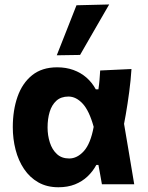

<svg xmlns="http://www.w3.org/2000/svg" viewBox="-20 -808 649 842"><path d="M236.2 13.2Q185.4 13.2 147.8 -8.4Q110.2 -29.9 85.4 -67Q60.5 -104 48.3 -151.5Q36.1 -199 36.1 -250.3Q36.1 -324.5 56.9 -383.9Q77.8 -443.4 120.9 -478.1Q164 -512.8 230.7 -512.8Q269.7 -512.8 301.9 -501.1Q334.1 -489.5 359 -467.9Q383.8 -446.2 400.1 -416.3H411.6Q414.8 -437.7 416.5 -458.2Q418.3 -478.8 419.3 -498.9L556.6 -505.3Q553.5 -456.1 546.6 -404.5Q539.8 -353 531.3 -304.3Q522.9 -255.5 513.6 -214.8L519.1 -293.9Q531.9 -220.4 544 -146.9Q556.1 -73.5 568.6 0H426.9Q423.2 -21.1 419.4 -42.4Q415.5 -63.6 411.6 -84.7H402.4Q387.2 -56.3 363.8 -34.2Q340.5 -12.1 308.7 0.6Q276.8 13.2 236.2 13.2ZM283.5 -113Q318.6 -113 348 -145.6Q377.3 -178.2 390.8 -251.7Q371.2 -322.7 342.4 -353.6Q313.6 -384.6 280.2 -384.6Q247.6 -384.6 227.3 -366.3Q207 -347.9 197.8 -317.3Q188.6 -286.7 188.6 -249Q188.6 -214.4 198.6 -183.1Q208.5 -151.9 229.4 -132.5Q250.3 -113 283.5 -113ZM228.9 -565.5Q250.7 -620.6 272.4 -675.6Q294.1 -730.5 315.4 -784.9L458.8 -788.4Q436.9 -750.5 415.3 -713.2Q393.7 -675.9 372.8 -639.5Q351.8 -603.1 331.2 -567.1Z"/></svg>

Font: Commissioner Thin
Style: Regular
Weight: 100
Designer: Kostas Bartsokas
Foundry: Kostas Bartsokas
Version: Version 1.001;gftools[0.9.23]